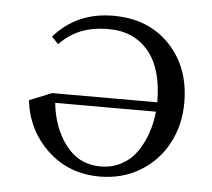

<svg xmlns="http://www.w3.org/2000/svg" viewBox="-41 -496 603 546"><g transform="rotate(5 261.0 -222.5)"><path d="M43 -191.9 106.9 -217.8H407.2Q407.2 -313 365.7 -363Q324.2 -413.1 252 -413.1Q206.1 -413.1 172.6 -399.7Q139.2 -386.2 111.8 -357.9L92.8 -377.9Q157.7 -452.1 262.2 -452.1Q361.8 -452.1 422.9 -388.2Q483.9 -324.2 483.9 -223.1Q483.9 -160.2 456.5 -107.9Q429.2 -55.7 378.2 -24.4Q327.1 6.8 262.2 6.8Q173.8 6.8 113.5 -50Q53.2 -106.9 43 -191.9ZM118.2 -190.9Q125.5 -119.6 163.1 -70.8Q200.7 -22 262.2 -22Q294.4 -22 320.8 -35.9Q347.2 -49.8 364.3 -73.7Q381.3 -97.7 391.8 -127.2Q402.3 -156.7 405.8 -190.9Z"/></g></svg>

Font: Dihjauti
Style: Regular
Weight: 400
Designer: T. Christopher White
Version: Version 3.0.0